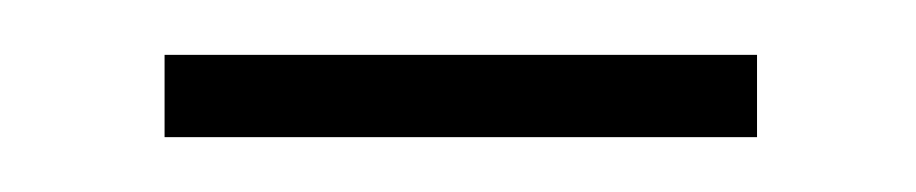

<svg xmlns="http://www.w3.org/2000/svg" viewBox="-20 -284 334 70"><path d="M40 -234V-264H256V-234Z"/></svg>

Font: Source Sans 3
Style: Regular
Weight: 200
Designer: Paul D. Hunt
Foundry: Adobe
Version: Version 3.046;hotconv 1.0.118;makeotfexe 2.5.65603